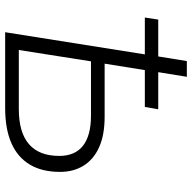

<svg xmlns="http://www.w3.org/2000/svg" viewBox="-20 -725 745 745"><g transform="rotate(90 352.5 -352.5)"><path d="M105 0 191 -542H48L56 -594H199L217 -705H278L260 -594H404L395 -542H252L227 -386H433Q504 -386 551.5 -364.5Q599 -343 623 -304Q647 -265 647 -213Q647 -143 618.5 -95.5Q590 -48 535 -24Q480 0 399 0ZM174 -53H403Q494 -53 539.5 -92.5Q585 -132 585 -210Q585 -271 545.5 -302Q506 -333 429 -333H218Z"/></g></svg>

Font: Nunito Sans 12pt Light
Style: Italic
Weight: 300
Italic angle: -9°
Designer: Vernon Adams
Foundry: Vernon Adams
Version: Version 3.101;gftools[0.9.27]